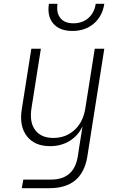

<svg xmlns="http://www.w3.org/2000/svg" viewBox="-20 -805 640 1005"><path d="M359 -643Q292 -643 259 -681.5Q226 -720 236 -785H281Q274 -738 296 -710.5Q318 -683 364 -683Q411 -683 442.5 -710.5Q474 -738 481 -785H526Q516 -720 471 -681.5Q426 -643 359 -643ZM94 180 102 135H247Q367 135 387 15L397 -50L412 -144Q390 -96 345.5 -68Q301 -40 242 -40Q161 -40 120.5 -92.5Q80 -145 94 -233L144 -550H194L145 -240Q133 -166 164 -124.5Q195 -83 259 -83Q325 -83 370.5 -125Q416 -167 427 -240L476 -550H526L437 15Q410 180 239 180Z"/></svg>

Font: NKDuy Mono Thin
Style: Italic
Weight: 100
Italic angle: -9°
Monospace: yes
Designer: NKDuy
Foundry: NKDuy
Version: Version 2.251; ttfautohint (v1.8.4.7-5d5b)